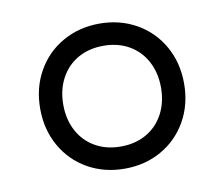

<svg xmlns="http://www.w3.org/2000/svg" viewBox="-60 -534 719 616"><g transform="rotate(-10 300.0 -225.5)"><path d="M534.2 -225.6Q534.2 -157.7 503.7 -103.8Q473.1 -49.8 419.7 -19.5Q366.2 10.7 299.8 10.7Q233.4 10.7 179.9 -19.5Q126.5 -49.8 95.9 -103.8Q65.4 -157.7 65.4 -225.6Q65.4 -293.5 95.9 -347.4Q126.5 -401.4 179.9 -431.6Q233.4 -461.9 299.8 -461.9Q366.2 -461.9 419.7 -431.6Q473.1 -401.4 503.7 -347.4Q534.2 -293.5 534.2 -225.6ZM140.6 -225.6Q140.6 -177.7 160.4 -140.4Q180.2 -103 216.3 -82.3Q252.4 -61.5 299.8 -61.5Q347.2 -61.5 383.3 -82.3Q419.4 -103 439.2 -140.4Q459 -177.7 459 -225.6Q459 -273.4 439.2 -310.8Q419.4 -348.1 383.3 -368.9Q347.2 -389.6 299.8 -389.6Q252.4 -389.6 216.3 -368.9Q180.2 -348.1 160.4 -310.8Q140.6 -273.4 140.6 -225.6Z"/></g></svg>

Font: Courier Prime Sans
Style: Regular
Weight: 400
Designer: Alan Dague-Greene
Foundry: Quote-Unquote Apps
Version: Version 3.020